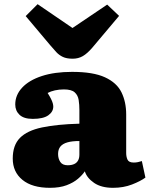

<svg xmlns="http://www.w3.org/2000/svg" viewBox="-20 -885 716 919"><path d="M219 14Q134 14 87.5 -24Q41 -62 41 -126Q41 -190 75.5 -225Q110 -260 181 -275Q252 -290 360 -293V-358Q360 -384 356.5 -406.5Q353 -429 337.5 -443Q322 -457 286 -457Q263 -457 243 -452.5Q223 -448 208 -440Q218 -424 224 -412Q230 -400 232.5 -391Q235 -382 235 -375Q235 -350 211 -333Q187 -316 137 -316Q94 -316 73.5 -335.5Q53 -355 53 -385Q53 -430 86 -465.5Q119 -501 180 -521Q241 -541 325 -541Q426 -541 482.5 -515Q539 -489 561.5 -443Q584 -397 584 -337V-153Q584 -134 590.5 -120.5Q597 -107 620 -107Q631 -107 640 -109Q649 -111 659 -114L676 -35Q653 -18 612 -2Q571 14 521 14Q465 14 430.5 -9.5Q396 -33 386 -65Q375 -48 353.5 -29.5Q332 -11 299 1.5Q266 14 219 14ZM304 -94Q322 -94 334.5 -99.5Q347 -105 353.5 -116.5Q360 -128 360 -145V-210Q325 -210 302.5 -203.5Q280 -197 269 -183.5Q258 -170 258 -148Q258 -126 268.5 -110Q279 -94 304 -94ZM328 -604Q299 -604 281 -612.5Q263 -621 249.5 -635.5Q236 -650 220 -669L103 -808L160 -865L327 -751L493 -863L550 -809L422 -657Q398 -629 376.5 -616.5Q355 -604 328 -604Z"/></svg>

Font: Literata Variable Black
Style: Regular
Weight: 900
Designer: Latin by Veronika Burian and Jose Scaglione. Greek by Irene Vlachou. Cyrillic by Vera Evstafieva.
Foundry: TypeTogether
Version: Version 3.021